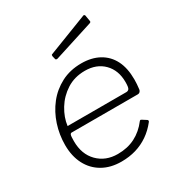

<svg xmlns="http://www.w3.org/2000/svg" viewBox="-179 -872 936 1003"><g transform="rotate(-30 289.0 -370.5)"><path d="M263 10Q198 10 150 -17.5Q102 -45 76 -95Q50 -145 50 -212Q50 -274 69 -332.5Q88 -391 124.5 -437.5Q161 -484 214.5 -512Q268 -540 336 -540Q398 -540 443 -515Q488 -490 511.5 -443.5Q535 -397 535 -329Q535 -315 534 -300.5Q533 -286 531 -270Q530 -263 525 -257.5Q520 -252 512 -252H112Q106 -252 103 -244.5Q100 -237 100 -207Q100 -128 146.5 -81Q193 -34 266 -34Q325 -34 371 -57.5Q417 -81 451 -126Q455 -130 457.5 -129.5Q460 -129 463 -127L488 -111Q494 -107 490 -99Q461 -62 426 -38Q391 -14 350.5 -2Q310 10 263 10ZM465 -292Q476 -292 482 -300Q488 -308 488 -340Q488 -411 445.5 -454Q403 -497 333 -497Q270 -497 222.5 -466.5Q175 -436 146 -388.5Q117 -341 111 -292ZM480 -746 486 -711Q487 -707 486 -704Q485 -701 479 -699L241 -623Q236 -622 232.5 -624Q229 -626 229 -630L225 -647Q224 -656 228 -657L471 -751Q473 -752 476 -750.5Q479 -749 480 -746Z"/></g></svg>

Font: Libre Franklin Thin ExtraLight
Style: Italic
Weight: 250
Italic angle: -8°
Version: Version 3.000